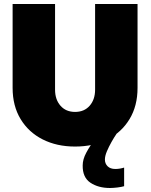

<svg xmlns="http://www.w3.org/2000/svg" viewBox="-20 -720 752 959"><path d="M355 12Q264 12 193.5 -23.5Q123 -59 83 -125Q43 -191 43 -281V-700H255V-272Q255 -223 282 -192Q309 -161 355 -161Q401 -161 428 -192Q455 -223 455 -272V-700H667V-281Q667 -191 627 -125Q587 -59 517 -23.5Q447 12 355 12ZM529 219Q471 219 431.5 192.5Q392 166 393 106Q393 76 411 42.5Q429 9 452.5 -21.5Q476 -52 494.5 -72Q513 -92 516 -95L573 -69Q572 -66 561 -50Q550 -34 537 -11Q524 12 514 35.5Q504 59 504 77Q504 97 517.5 110.5Q531 124 556 124Q568 124 579.5 122Q591 120 600 117V210Q587 214 566 216.5Q545 219 529 219Z"/></svg>

Font: MuseoModerno Black
Style: Regular
Weight: 900
Designer: Pablo Cosgaya, Héctor Gatti, Marcela Romero, and the Authors of The MuseoModerno Project.
Foundry: Omnibus-Type Team
Version: Version 1.001